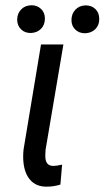

<svg xmlns="http://www.w3.org/2000/svg" viewBox="-20 -695 392 720"><path d="M217.8 -528.3 150.9 -133.3 149.9 -113.8Q149.9 -111.3 149.9 -109.4Q149.9 -72.8 179.7 -72.8Q191.9 -72.8 212.9 -77.6L206.5 -2.9Q182.1 4.9 156.7 4.9Q153.8 4.9 150.9 4.9Q106.4 3.9 84.5 -32.2Q66.9 -61 66.9 -108.4Q66.9 -121.1 68.4 -134.8L133.8 -528.3ZM262.7 -658.7Q276.9 -673.8 299.8 -674.8Q300.8 -674.8 301.3 -674.8Q323.7 -674.8 337.9 -660.9Q352.1 -647 352.1 -624.5Q352.1 -623.5 352.1 -623Q352.1 -600.1 337.4 -585.7Q322.8 -571.3 299.8 -570.3Q298.8 -570.3 298.3 -570.3Q276.9 -570.3 262.5 -584Q248 -597.7 248 -619.6Q248 -643.1 262.7 -658.7ZM44.4 -622.1Q44.9 -644.5 59.1 -659.4Q73.2 -674.3 96.7 -675.3Q97.7 -675.3 98.1 -675.3Q119.6 -675.3 134 -661.4Q148.4 -647.5 148.4 -625.5Q148.4 -601.6 133.8 -586.9Q119.1 -572.3 96.2 -571.3Q95.2 -571.3 94.7 -571.3Q72.8 -571.3 59.1 -585Q44.4 -599.1 44.4 -622.1Z"/></svg>

Font: MAUL Condensed Italic
Style: Condenced Regular Italic
Weight: 400
Italic angle: -12°
Designer: MAUL
Version: Version 1.0; 2020; ttfautohint (v1.8.3)